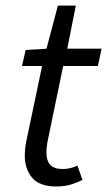

<svg xmlns="http://www.w3.org/2000/svg" viewBox="-20 -661 385 690"><path d="M182.7 9.2Q121.5 9.2 95.3 -22.6Q69.1 -54.4 69.1 -100.6Q69.1 -113.8 70.4 -126.2Q71.7 -138.7 74.3 -152.5L131.3 -423.8H59L72.3 -481.4L147.1 -486L188 -640.9H252.5L221.7 -486H345.1L331.8 -423.8H207.1L150.2 -149.3Q149.2 -140.3 148 -131.9Q146.8 -123.5 146.8 -113.1Q146.8 -84.1 160.4 -68.8Q173.9 -53.6 205.6 -53.6Q220.7 -53.6 234.1 -57.2Q247.4 -60.7 258.2 -65.9L276.3 -14.8Q260.3 -5.8 236.3 1.7Q212.2 9.2 182.7 9.2Z"/></svg>

Font: Source Sans 3 VF
Style: Italic
Weight: 200
Italic angle: -11°
Designer: Paul D. Hunt
Foundry: Adobe Systems Incorporated
Version: Version 3.042;hotconv 1.0.118;makeotfexe 2.5.65603